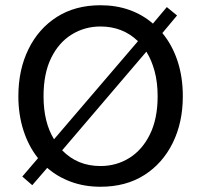

<svg xmlns="http://www.w3.org/2000/svg" viewBox="-20 -700 767 732"><path d="M363 12Q302 12 250.5 -7Q199 -26 160 -60L103 6L65 -27L125 -97Q89 -142 69.5 -202.5Q50 -263 50 -333Q50 -434 88.5 -512.5Q127 -591 197 -635.5Q267 -680 363 -680Q423 -680 473.5 -662Q524 -644 563 -610L616 -673L655 -641L599 -574Q637 -528 657 -467Q677 -406 677 -333Q677 -233 638.5 -155Q600 -77 530 -32.5Q460 12 363 12ZM186 -169 506 -543Q448 -599 363 -599Q303 -599 253.5 -568.5Q204 -538 175 -479Q146 -420 146 -333Q146 -234 186 -169ZM363 -67Q424 -67 473.5 -98Q523 -129 552 -188.5Q581 -248 581 -333Q581 -386 569.5 -428.5Q558 -471 538 -503L217 -127Q275 -67 363 -67Z"/></svg>

Font: Atkinson Hyperlegible
Style: Regular
Weight: 400
Designer: Elliott Scott, Megan Eiswerth, Linus Boman, Theodore Petrosky
Foundry: Braille Institute
Version: Version 1.006; ttfautohint (v1.8.3)